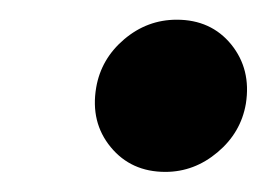

<svg xmlns="http://www.w3.org/2000/svg" viewBox="-20 -544 276 191"><path d="M144.5 -373Q110.4 -373 90.1 -397.7Q69.8 -422.4 75.7 -457Q80.6 -485.4 103.5 -504.9Q126.5 -524.4 155.8 -524.4Q189.9 -524.4 210 -499.8Q230 -475.1 224.6 -440.9Q219.7 -412.1 196.5 -392.6Q173.3 -373 144.5 -373Z"/></svg>

Font: Inter Display SemiBold
Style: Italic
Weight: 600
Italic angle: -9.39999°
Designer: Rasmus Andersson
Foundry: rsms
Version: Version 4.000;git-a52131595